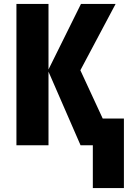

<svg xmlns="http://www.w3.org/2000/svg" viewBox="-20 -734 661 970"><path d="M564 -714 386 -379 499 -135H606V216H449V0H387L225 -372V0H63V-714H225V-383L389 -714Z"/></svg>

Font: Noto Sans Display Condensed ExtraBold
Style: Regular
Weight: 800
Width: 3
Designer: Monotype Design Team
Foundry: Monotype Imaging Inc.
Version: Version 2.003